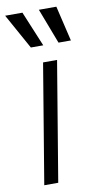

<svg xmlns="http://www.w3.org/2000/svg" viewBox="-108 -824 450 865"><g transform="rotate(-10 117.0 -391.5)"><path d="M22 0 112.8 -545.9H176.8L85.9 0ZM70.3 -621.6 -19 -782.7H60.1L127 -621.6ZM196.8 -621.6 135.3 -782.7H215.3L253.4 -621.6Z"/></g></svg>

Font: Inter Tight Light
Style: Italic
Weight: 300
Italic angle: -9.39999°
Designer: Rasmus Andersson
Foundry: rsms
Version: Version 3.004